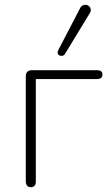

<svg xmlns="http://www.w3.org/2000/svg" viewBox="-20 -778 455 804"><path d="M109 6Q99 6 93.5 -0.5Q88 -7 88 -19V-459Q88 -471 94.5 -477.5Q101 -484 113 -484H387Q398 -484 403.5 -479.5Q409 -475 409 -466Q409 -457 403.5 -452Q398 -447 387 -447H130V-19Q130 6 109 6ZM252 -552Q248 -546 242 -544.5Q236 -543 230 -545.5Q224 -548 222 -554Q220 -560 224 -568L315 -743Q320 -753 327.5 -756Q335 -759 342 -757.5Q349 -756 354 -751Q359 -746 360 -738.5Q361 -731 356 -723Z"/></svg>

Font: Nunito ExtraLight
Style: Regular
Weight: 200
Designer: Vernon Adams
Foundry: Vernon Adams
Version: Version 3.602;April 4, 2023;FontCreator 14.0.0.2856 64-bit